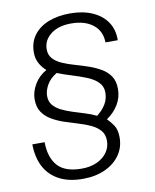

<svg xmlns="http://www.w3.org/2000/svg" viewBox="-96 -783 843 1046"><g transform="rotate(-10 325.0 -260.0)"><path d="M278 190Q200 190 146.5 161.5Q93 133 66 81Q39 29 38 -43H106Q107 42 148 88Q189 134 281 134Q329 134 365 117.5Q401 101 421.5 72.5Q442 44 442 8Q442 -27 423 -49Q404 -71 373 -85.5Q342 -100 304.5 -111Q267 -122 230 -134.5Q193 -147 162 -165Q131 -183 112 -211Q93 -239 93 -282Q93 -323 116.5 -363.5Q140 -404 184 -429Q163 -446 148 -473Q133 -500 133 -534Q133 -590 162.5 -629.5Q192 -669 244 -689.5Q296 -710 364 -710Q434 -710 486.5 -687Q539 -664 567.5 -622Q596 -580 595 -521H527Q526 -584 481 -619.5Q436 -655 360 -655Q289 -655 247 -622Q205 -589 205 -539Q205 -508 223.5 -487.5Q242 -467 273 -453.5Q304 -440 341 -429.5Q378 -419 414.5 -406.5Q451 -394 482 -376Q513 -358 531.5 -330.5Q550 -303 550 -260Q550 -212 526 -173Q502 -134 462 -107Q479 -91 496 -66Q513 -41 513 2Q513 57 483 99.5Q453 142 400 166Q347 190 278 190ZM413 -135Q444 -159 461.5 -188Q479 -217 479 -253Q479 -287 455.5 -310Q432 -333 394.5 -348Q357 -363 315.5 -375.5Q274 -388 236 -403Q199 -381 181 -349.5Q163 -318 163 -288Q163 -258 179.5 -238Q196 -218 223 -204.5Q250 -191 283 -180.5Q316 -170 350 -159.5Q384 -149 413 -135Z"/></g></svg>

Font: Azeret Mono Thin ExtraLight
Style: Italic
Weight: 250
Italic angle: -12°
Version: Version 1.002